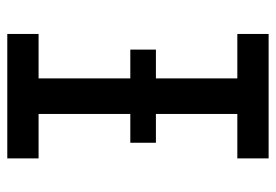

<svg xmlns="http://www.w3.org/2000/svg" viewBox="-138 -638 775 540"><g transform="rotate(90 250.0 -367.5)"><path d="M75 0V-88H200V-647H75V-735H425V-647H300V-88H425V0ZM119 -346V-418H381V-346Z"/></g></svg>

Font: Iosevka Term Curly Semibold
Style: Regular
Weight: 600
Designer: Belleve Invis
Foundry: Belleve Invis
Version: Version 32.3.0